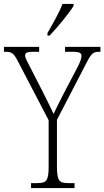

<svg xmlns="http://www.w3.org/2000/svg" viewBox="-28 -951 528 971"><path d="M212 -784V-771H223C264 -814 323 -886 344 -921V-931H288C271 -886 242 -836 212 -784ZM129 0H349V-25H319C272 -25 260 -35 260 -110V-345L413 -640C436 -684 446 -689 475 -689H480V-714H301V-689H341C376 -689 384 -682 384 -668C384 -656 380 -644 367 -617L290 -470C269 -428 253 -397 243 -375C224 -414 205 -455 183 -497L121 -618C109 -641 99 -658 99 -670C99 -682 104 -689 140 -689H170V-714H-8V-689H-2C30 -689 40 -684 61 -644L218 -343V-109C218 -35 206 -25 159 -25H129Z"/></svg>

Font: Noto Serif Armenian Condensed ExtraLight
Style: Regular
Weight: 200
Width: 3
Designer: Monotype Design Team
Foundry: Monotype Imaging Inc.
Version: Version 2.008